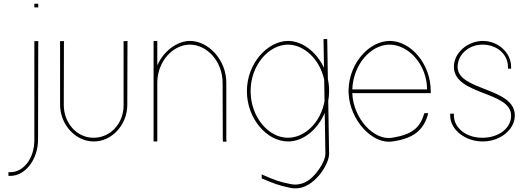

<svg xmlns="http://www.w3.org/2000/svg" viewBox="-20 -774 2863 1037"><path d="M175.5 -734H165.5V-754H175.5H176.5H186.5V-734H176.5ZM165.5 -543V-552H187.5L186.5 -542L185.5 -20C185.5 86 117.5 176 35.5 176H25.5V156H35.5C107.5 156 166.5 81 165.5 -20Z M304.5 -543V-552H326.2L325.3 -542L324.5 -207C324.5 -108 396.8 -29 486 -30C576.1 -30 648.5 -107 647.5 -207V-543V-552H669.5L668.5 -542L667.5 -207C667.5 -100 583.8 -9 486 -10C389.1 -10 305.5 -99 304.5 -207Z M829.5 -420.9C863.6 -498.1 936.1 -552.3 1006 -553C1106.3 -553 1203.3 -449 1202.3 -326V-20L1203.3 -9H1184.3L1183.3 -19L1182.3 -326C1182.3 -442 1099.3 -532 1006 -533C913.5 -533 829.5 -442 829.5 -326V-316V-20V-10H809.5V-20V-316V-326V-543V-553H829.5V-543Z M1313.5 -282C1313.5 -430 1423.5 -552 1535.5 -553C1613.3 -553 1689.5 -493.4 1729.9 -407.9L1727.5 -553V-563H1747.5V-553L1750.9 -345.9C1755.4 -325.3 1757.6 -303.9 1757.5 -282C1757.5 -263.7 1755.9 -245.8 1752.8 -228.5C1754.4 -133.3 1755.9 -38.2 1757.5 57C1757.5 99 1719.5 159 1689.5 188C1660.5 218 1611.2 255 1544.8 240C1482.8 227 1456.5 216 1399.5 192L1393.5 190V168L1407.5 174C1462.4 198 1487.9 208 1548.2 220C1606.9 232 1649.5 203 1675.5 174C1702.5 146 1737.5 93 1737.5 57L1733.9 -164.3C1695.2 -73.1 1616.7 -9.3 1535.5 -10C1421.5 -10 1313.5 -133 1313.5 -282ZM1333.5 -282C1333.5 -141 1431.5 -29 1535.5 -30C1626.2 -30 1712 -112.7 1732.8 -227.3L1730.9 -343.9C1707.2 -453.1 1624 -532.2 1535.5 -533C1431.5 -533 1333.5 -422 1333.5 -282Z M1882.7 -291H2286.5C2286.5 -422 2189.5 -532 2084.5 -533C1983.3 -533 1888.1 -427.2 1882.7 -291ZM1862.8 -271H1862.5V-281V-291H1862.7C1867.4 -436.3 1975.4 -552 2084.5 -553C2198.5 -553 2306.5 -430 2306.5 -281V-271H2296.5H1882.7C1888 -134.1 1999.3 -13.4 2098.1 -30C2204.5 -47 2247.5 -83 2269.5 -156L2272.5 -163H2292.5L2289.5 -150C2265.5 -71 2213.5 -26 2099.8 -10C1991.8 7.6 1869.2 -124.9 1862.8 -271Z M2740.5 -413V-403H2723.5V-413C2723.5 -480 2665.7 -532 2587.5 -533C2510.2 -533 2452.3 -479 2451.5 -413C2451.5 -282 2761.5 -303 2760.5 -150C2760.5 -73 2679.6 -9 2586 -10C2493.3 -10 2411.5 -73 2411.5 -150V-160H2431.5V-150C2431.5 -83 2499.3 -29 2586 -30C2673.5 -30 2741.5 -82 2740.5 -150C2740.5 -282 2432.5 -259 2431.5 -413C2431.5 -490 2505.9 -552 2587.5 -553C2670 -553 2740.5 -490 2740.5 -413Z"/></svg>

Font: Nordica Plus
Style: NordicaClassicUltraLightCond
Weight: 300
Version: Version 1.01